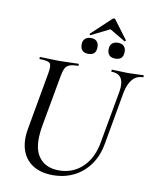

<svg xmlns="http://www.w3.org/2000/svg" viewBox="-98 -984 877 1073"><g transform="rotate(10 340.5 -448.0)"><path d="M562 -513Q570 -562 554.5 -587.5Q539 -613 500 -613Q497 -613 497.5 -619Q498 -625 500 -625Q522 -625 544 -623.5Q566 -622 592 -622Q616 -622 638 -623.5Q660 -625 677 -625Q681 -625 680.5 -619Q680 -613 677 -613Q640 -613 617 -585Q594 -557 585 -508L533 -215Q521 -142 484.5 -91Q448 -40 394.5 -13.5Q341 13 276 13Q209 13 164 -14.5Q119 -42 100.5 -93.5Q82 -145 94 -215L153 -546Q161 -589 149.5 -601Q138 -613 93 -613Q89 -613 89.5 -619Q90 -625 92 -625Q115 -625 143 -623.5Q171 -622 200 -622Q233 -622 261 -623.5Q289 -625 309 -625Q312 -625 312 -619Q312 -613 309 -613Q278 -613 261 -606.5Q244 -600 236 -584Q228 -568 223 -539L170 -245Q150 -129 188 -74Q226 -19 304 -19Q384 -19 439 -72Q494 -125 509 -218ZM507 -689Q461 -689 461 -735Q461 -756 473.5 -767.5Q486 -779 507 -779Q529 -779 540.5 -767.5Q552 -756 552 -735Q552 -689 507 -689ZM354 -689Q308 -689 308 -735Q308 -756 320.5 -767.5Q333 -779 354 -779Q375 -779 386.5 -767.5Q398 -756 398 -735Q398 -689 354 -689ZM348 -794Q347 -793 343.5 -796Q340 -799 342 -801L452 -904Q456 -909 461.5 -909Q467 -909 470 -904L547 -801Q549 -799 545.5 -795.5Q542 -792 540 -794L452 -846Z"/></g></svg>

Font: Cormorant Medium
Style: Italic
Weight: 500
Italic angle: -10°
Designer: Christian Thalmann (Catharsis Fonts)
Foundry: Catharsis Fonts
Version: Version 4.000